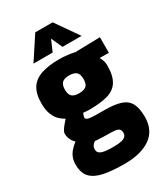

<svg xmlns="http://www.w3.org/2000/svg" viewBox="-229 -826 1002 1151"><g transform="rotate(-30 272.5 -250.5)"><path d="M283 225Q202 225 144 214Q86 203 55.5 172.5Q25 142 25 82Q25 57 32 37Q39 17 54 -1.5Q69 -20 94 -39Q80 -50 70.5 -69.5Q61 -89 61 -112Q61 -121 69 -134Q77 -147 89 -161.5Q101 -176 111 -187Q91 -197 73 -214.5Q55 -232 43 -262Q31 -292 31 -338Q31 -404 55.5 -442.5Q80 -481 130.5 -498Q181 -515 257 -515Q282 -515 312 -511.5Q342 -508 361 -503L533 -507V-399L469 -400Q476 -389 481.5 -373.5Q487 -358 487 -338Q487 -267 462.5 -228.5Q438 -190 388.5 -176Q339 -162 261 -162Q254 -162 241 -163Q228 -164 220 -165Q217 -159 214 -150Q211 -141 211 -137Q211 -130 216 -125.5Q221 -121 234.5 -118.5Q248 -116 273 -115.5Q298 -115 338 -115Q409 -115 450.5 -101Q492 -87 510 -53Q528 -19 528 41Q528 133 462.5 179Q397 225 283 225ZM271 103Q325 103 347 93Q369 83 369 60Q369 43 361 34.5Q353 26 334.5 23.5Q316 21 283 21Q273 21 259.5 20.5Q246 20 233.5 19.5Q221 19 211 18.5Q201 18 196 17Q186 24 180.5 30.5Q175 37 172.5 44Q170 51 170 62Q170 77 180.5 86Q191 95 213 99Q235 103 271 103ZM258 -278Q293 -278 308 -292Q323 -306 323 -339Q323 -372 308 -386.5Q293 -401 258 -401Q224 -401 209 -386.5Q194 -372 194 -339Q194 -306 209 -292Q224 -278 258 -278ZM109 -569 212 -726H332L442 -569H310L275 -646L242 -569Z"/></g></svg>

Font: Cairo Play Black
Style: Regular
Weight: 900
Version: Version 3.119